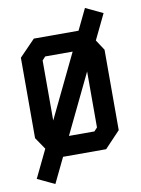

<svg xmlns="http://www.w3.org/2000/svg" viewBox="-102 -886 805 1100"><g transform="rotate(-10 300.0 -336.0)"><path d="M152 -696 60 -601V-133L150.5 0H450L540 -95V-563L452.5 -696ZM180 -155.5V-564L198.5 -584H391L420 -540.5V-132L401.5 -112H209ZM471 -818 29 98.5 129 146 571 -770.5Z"/></g></svg>

Font: Kode
Style: Regular
Weight: 400
Monospace: yes
Designer: Isa Ozler
Foundry: Kadena LLC
Version: Version 1.000;gftools[0.9.28]